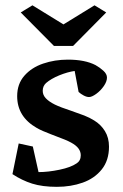

<svg xmlns="http://www.w3.org/2000/svg" viewBox="-20 -705 471 737"><path d="M156.7 -386.2Q144 -374.5 144 -356.4Q144 -340.3 156 -327.6Q168 -314.9 190.4 -303.7Q212.4 -293 254.4 -279.3Q283.2 -269.5 303.7 -261.5Q324.2 -253.4 341.3 -242.7Q367.2 -227.1 382.8 -201.7Q398.4 -176.3 398.4 -142.1Q398.4 -89.4 370.6 -54.7Q342.8 -20 297.4 -3.9Q252 12.2 198.2 12.2Q142.6 12.2 103.3 -0.2Q64 -12.7 27.8 -36.6L51.8 -154.3L106 -142.6L127.9 -44.4Q165 -44.4 208.5 -53.5Q252 -62.5 274.4 -78.1Q290 -88.4 290 -108.9Q290 -123 281.2 -135Q272.5 -147 252.9 -157.7Q235.4 -167.5 193.8 -182.6Q189.9 -184.1 174.1 -190.2Q158.2 -196.3 144.8 -202.1Q131.3 -208 121.1 -213.9Q45.9 -256.8 45.9 -335.9Q45.9 -382.8 73.5 -414.3Q101.1 -445.8 145.5 -460.9Q189.9 -476.1 240.7 -476.1Q306.2 -476.1 346.7 -455.1Q363.3 -445.8 377 -433.3Q390.6 -420.9 390.6 -407.2Q390.6 -392.1 378.4 -374.5Q366.2 -356.9 349.4 -344.7Q332.5 -332.5 321.8 -332.5Q312.5 -332.5 301 -338.6Q289.6 -344.7 281.7 -352.1L266.6 -432.6Q239.3 -428.7 207.5 -415.8Q175.8 -402.8 156.7 -386.2ZM342.8 -684.6 387.7 -657.2 260.7 -528.8H187L59.6 -657.2L104.5 -684.6L223.6 -611.3Z"/></svg>

Font: Vesper Libre Medium
Style: Regular
Weight: 500
Designer: Robert Keller & Kimya Gandhi
Foundry: Mota Italic
Version: Version 1.058